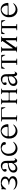

<svg xmlns="http://www.w3.org/2000/svg" viewBox="2488 -3027 524 5540"><g transform="rotate(-90 2750.0 -257.0)"><path d="M56.6 -472.7Q70.3 -491.2 85.9 -474.6Q98.6 -460.9 121.1 -473.6L140.6 -482.4L160.2 -489.3L180.7 -493.2L201.2 -494.1L225.6 -493.2L253.9 -496.1L286.1 -495.1L316.4 -490.2L344.7 -480.5L371.1 -466.8L394.5 -449.2L412.1 -426.8L423.8 -398.4L424.8 -367.2L420.9 -344.7L410.2 -316.4L391.6 -293L369.1 -274.4L357.4 -269.5Q335.9 -259.8 359.4 -252L383.8 -239.3L406.2 -222.7L423.8 -201.2L435.5 -157.2V-145.5L433.6 -114.3L408.2 -71.3L368.2 -42L320.3 -25.4L266.6 -18.6L210 -22.5L155.3 -36.1L104.5 -60.5L62.5 -96.7L52.7 -121.1Q42 -147.5 62.5 -127L76.2 -113.3L116.2 -89.8L160.2 -75.2L206.1 -69.3L251 -71.3L293 -80.1L328.1 -95.7L354.5 -115.2L369.1 -137.7L376 -165L374 -175.8L368.2 -187.5L356.4 -201.2L338.9 -213.9L319.3 -226.6L294.9 -236.3L268.6 -245.1L245.1 -249L208 -252.9L196.3 -258.8Q169.9 -270.5 209 -272.5L244.1 -276.4L275.4 -282.2L301.8 -291L323.2 -301.8L340.8 -313.5L351.6 -327.1L359.4 -340.8L363.3 -357.4V-369.1L361.3 -385.7L356.4 -401.4L347.7 -415L335.9 -428.7L321.3 -440.4L301.8 -451.2L279.3 -460L253.9 -466.8L230.5 -471.7L206.1 -464.8L190.4 -458L174.8 -450.2L161.1 -441.4L148.4 -431.6L135.7 -419.9L125 -407.2L109.4 -391.6L85 -360.4L63.5 -341.8Q52.7 -340.8 53.7 -351.6L54.7 -362.3L58.6 -412.1L62.5 -422.9L59.6 -434.6Z M809.6 -396.5 800.8 -415 788.1 -429.7 772.5 -441.4 751 -449.2 725.6 -454.1 696.3 -453.1 652.3 -447.3 641.6 -434.6 633.8 -421.9 640.6 -374 644.5 -350.6 629.9 -331.1 596.7 -327.1 576.2 -339.8 569.3 -358.4 566.4 -377 569.3 -395.5 577.1 -412.1 587.9 -426.8 601.6 -439.5 623 -455.1 633.8 -460.9 654.3 -474.6 690.4 -488.3 725.6 -494.1H759.8L792 -486.3L820.3 -470.7L844.7 -448.2L863.3 -418.9L875 -383.8L878.9 -338.9L882.8 -127Q882.8 -97.7 914.1 -78.1L927.7 -83L944.3 -98.6Q961.9 -117.2 952.1 -89.8L941.4 -66.4L928.7 -46.9L912.1 -32.2L891.6 -23.4L868.2 -25.4L847.7 -38.1L831.1 -60.5L821.3 -88.9L816.4 -113.3L812.5 -128.9L790 -89.8L760.7 -59.6L727.5 -37.1L691.4 -23.4L654.3 -18.6L619.1 -22.5L585 -36.1L557.6 -60.5L543 -95.7L540 -121.1L543 -156.2L553.7 -189.5L573.2 -218.8L600.6 -242.2L634.8 -261.7L675.8 -276.4L724.6 -287.1L787.1 -292Q816.4 -292 816.4 -321.3V-344.7L814.5 -373ZM784.2 -271.5 730.5 -258.8 687.5 -243.2 653.3 -226.6 628.9 -208 613.3 -188.5 604.5 -168.9 601.6 -149.4 603.5 -127 610.4 -110.4 614.3 -96.7 624 -85 639.6 -76.2 661.1 -71.3H686.5L713.9 -77.1L742.2 -89.8L769.5 -111.3L794.9 -139.6L816.4 -176.8V-249Q816.4 -277.3 784.2 -271.5Z M1417 -136.7Q1440.4 -153.3 1424.8 -128.9L1403.3 -95.7L1355.5 -53.7L1301.8 -26.4L1244.1 -14.6L1186.5 -18.6L1131.8 -39.1L1085 -75.2L1047.9 -127.9L1026.4 -194.3L1022.5 -273.4L1025.4 -307.6L1035.2 -346.7L1050.8 -382.8L1071.3 -414.1L1095.7 -441.4L1124 -462.9L1154.3 -478.5L1187.5 -489.3L1226.6 -493.2L1248 -497.1L1279.3 -498L1307.6 -494.1L1335 -487.3L1359.4 -477.5L1381.8 -464.8L1400.4 -448.2L1414.1 -426.8L1420.9 -400.4L1418.9 -373L1404.3 -353.5L1374 -349.6L1351.6 -359.4L1342.8 -380.9V-394.5L1340.8 -406.2L1336.9 -417L1330.1 -427.7L1321.3 -438.5L1307.6 -448.2L1291 -458L1270.5 -465.8L1223.6 -473.6L1196.3 -462.9L1170.9 -448.2L1147.5 -430.7L1127.9 -410.2L1111.3 -386.7L1098.6 -360.4L1089.8 -331.1L1085 -300.8V-271.5L1090.8 -212.9L1107.4 -164.1L1132.8 -125L1166 -96.7L1204.1 -77.1L1247.1 -68.4L1293 -71.3L1340.8 -86.9L1387.7 -115.2Z M1917 -136.7Q1940.4 -153.3 1924.8 -128.9L1903.3 -95.7L1855.5 -53.7L1801.8 -26.4L1744.1 -14.6L1686.5 -18.6L1631.8 -39.1L1585 -75.2L1547.9 -127.9L1526.4 -194.3L1522.5 -273.4L1525.4 -307.6L1535.2 -346.7L1550.8 -382.8L1571.3 -414.1L1595.7 -441.4L1624 -462.9L1654.3 -478.5L1689.5 -491.2L1724.6 -498L1760.7 -499L1795.9 -494.1L1829.1 -483.4L1858.4 -465.8L1885.7 -442.4L1907.2 -411.1L1923.8 -374L1933.6 -330.1L1936.5 -296.9Q1936.5 -276.4 1916 -276.4L1614.3 -271.5Q1585 -271.5 1587.9 -242.2L1590.8 -212.9L1607.4 -164.1L1632.8 -125L1666 -96.7L1704.1 -77.1L1747.1 -68.4L1793 -71.3L1840.8 -86.9L1887.7 -115.2ZM1723.6 -473.6 1696.3 -462.9 1670.9 -448.2 1647.5 -430.7 1627.9 -410.2 1611.3 -386.7 1598.6 -360.4 1588.9 -326.2Q1585 -296.9 1614.3 -296.9H1835.9Q1862.3 -296.9 1861.3 -323.2L1855.5 -359.4L1847.7 -388.7L1835 -413.1L1820.3 -432.6L1802.7 -448.2L1781.2 -461.9L1754.9 -470.7Z M2407.2 -485.4Q2424.8 -485.4 2425.8 -467.8V-403.3L2424.8 -386.7L2422.9 -366.2Q2417 -349.6 2412.1 -367.2L2387.7 -424.8L2375 -450.2Q2366.2 -464.8 2348.6 -464.8H2167Q2137.7 -464.8 2137.7 -435.5V-74.2Q2137.7 -44.9 2167 -44.9L2188.5 -41Q2210.9 -24.4 2182.6 -24.4L2023.4 -29.3Q2001 -44.9 2029.3 -44.9H2045.9Q2075.2 -44.9 2075.2 -74.2V-435.5Q2075.2 -464.8 2045.9 -464.8H2021.5Q2001 -486.3 2030.3 -486.3Z M2812.5 -29.3Q2790 -44.9 2823.2 -44.9Q2852.5 -44.9 2852.5 -73.2V-216.8Q2852.5 -245.1 2823.2 -245.1H2650.4Q2622.1 -245.1 2622.1 -216.8V-73.2Q2622.1 -44.9 2651.4 -44.9L2662.1 -41Q2684.6 -24.4 2656.2 -24.4L2518.6 -29.3Q2496.1 -44.9 2529.3 -44.9Q2558.6 -44.9 2558.6 -74.2V-435.5Q2558.6 -464.8 2529.3 -464.8H2516.6Q2496.1 -486.3 2525.4 -486.3L2664.1 -485.4Q2684.6 -464.8 2651.4 -464.8Q2622.1 -464.8 2622.1 -435.5V-294.9Q2622.1 -265.6 2651.4 -265.6H2824.2Q2852.5 -265.6 2852.5 -294.9V-435.5Q2852.5 -464.8 2823.2 -464.8H2810.5Q2790 -486.3 2819.3 -486.3L2958 -485.4Q2978.5 -464.8 2945.3 -464.8Q2916 -464.8 2916 -435.5V-74.2Q2916 -44.9 2945.3 -44.9L2956.1 -41Q2978.5 -24.4 2950.2 -24.4Z M3309.6 -396.5 3300.8 -415 3288.1 -429.7 3272.5 -441.4 3251 -449.2 3225.6 -454.1 3196.3 -453.1 3152.3 -447.3 3141.6 -434.6 3133.8 -421.9 3140.6 -374 3144.5 -350.6 3129.9 -331.1 3096.7 -327.1 3076.2 -339.8 3069.3 -358.4 3066.4 -377 3069.3 -395.5 3077.1 -412.1 3087.9 -426.8 3101.6 -439.5 3123 -455.1 3133.8 -460.9 3154.3 -474.6 3190.4 -488.3 3225.6 -494.1H3259.8L3292 -486.3L3320.3 -470.7L3344.7 -448.2L3363.3 -418.9L3375 -383.8L3378.9 -338.9L3382.8 -127Q3382.8 -97.7 3414.1 -78.1L3427.7 -83L3444.3 -98.6Q3461.9 -117.2 3452.1 -89.8L3441.4 -66.4L3428.7 -46.9L3412.1 -32.2L3391.6 -23.4L3368.2 -25.4L3347.7 -38.1L3331.1 -60.5L3321.3 -88.9L3316.4 -113.3L3312.5 -128.9L3290 -89.8L3260.7 -59.6L3227.5 -37.1L3191.4 -23.4L3154.3 -18.6L3119.1 -22.5L3085 -36.1L3057.6 -60.5L3043 -95.7L3040 -121.1L3043 -156.2L3053.7 -189.5L3073.2 -218.8L3100.6 -242.2L3134.8 -261.7L3175.8 -276.4L3224.6 -287.1L3287.1 -292Q3316.4 -292 3316.4 -321.3V-344.7L3314.5 -373ZM3284.2 -271.5 3230.5 -258.8 3187.5 -243.2 3153.3 -226.6 3128.9 -208 3113.3 -188.5 3104.5 -168.9 3101.6 -149.4 3103.5 -127 3110.4 -110.4 3114.3 -96.7 3124 -85 3139.6 -76.2 3161.1 -71.3H3186.5L3213.9 -77.1L3242.2 -89.8L3269.5 -111.3L3294.9 -139.6L3316.4 -176.8V-249Q3316.4 -277.3 3284.2 -271.5Z M3768.6 -74.2Q3768.6 -44.9 3797.9 -44.9H3813.5Q3842.8 -44.9 3821.3 -23.4H3653.3Q3632.8 -44.9 3662.1 -44.9H3676.8Q3706.1 -44.9 3706.1 -73.2V-433.6Q3706.1 -462.9 3677.7 -462.9L3612.3 -459Q3594.7 -458 3580.1 -434.6L3549.8 -382.8Q3536.1 -375 3536.1 -391.6L3537.1 -421.9L3538.1 -446.3V-462.9Q3538.1 -484.4 3559.6 -484.4H3915Q3936.5 -484.4 3935.5 -462.9L3936.5 -446.3L3937.5 -421.9L3938.5 -391.6L3937.5 -373Q3932.6 -355.5 3926.8 -372.1L3906.2 -413.1L3890.6 -440.4Q3876 -462.9 3849.6 -462.9H3797.9Q3768.6 -462.9 3768.6 -434.6Z M4317.4 -28.3Q4294.9 -44.9 4329.1 -44.9Q4358.4 -44.9 4358.4 -74.2V-338.9Q4358.4 -368.2 4341.8 -344.7L4152.3 -68.4Q4135.7 -44.9 4165 -44.9Q4184.6 -44.9 4184.6 -24.4L4018.6 -29.3Q3996.1 -44.9 4029.3 -44.9Q4058.6 -44.9 4058.6 -74.2V-435.5Q4058.6 -464.8 4029.3 -464.8H4016.6Q3996.1 -486.3 4025.4 -486.3L4164.1 -485.4Q4184.6 -464.8 4151.4 -464.8Q4122.1 -464.8 4122.1 -435.5V-165Q4122.1 -135.7 4138.7 -159.2L4333 -441.4Q4349.6 -464.8 4315.4 -464.8Q4294.9 -486.3 4324.2 -486.3L4463.9 -485.4Q4484.4 -464.8 4450.2 -463.9Q4420.9 -459 4420.9 -429.7V-74.2Q4420.9 -44.9 4450.2 -44.9L4461.9 -41Q4484.4 -24.4 4456.1 -24.4Z M4768.6 -74.2Q4768.6 -44.9 4797.9 -44.9H4813.5Q4842.8 -44.9 4821.3 -23.4H4653.3Q4632.8 -44.9 4662.1 -44.9H4676.8Q4706.1 -44.9 4706.1 -73.2V-433.6Q4706.1 -462.9 4677.7 -462.9L4612.3 -459Q4594.7 -458 4580.1 -434.6L4549.8 -382.8Q4536.1 -375 4536.1 -391.6L4537.1 -421.9L4538.1 -446.3V-462.9Q4538.1 -484.4 4559.6 -484.4H4915Q4936.5 -484.4 4935.5 -462.9L4936.5 -446.3L4937.5 -421.9L4938.5 -391.6L4937.5 -373Q4932.6 -355.5 4926.8 -372.1L4906.2 -413.1L4890.6 -440.4Q4876 -462.9 4849.6 -462.9H4797.9Q4768.6 -462.9 4768.6 -434.6Z M5417 -136.7Q5440.4 -153.3 5424.8 -128.9L5403.3 -95.7L5355.5 -53.7L5301.8 -26.4L5244.1 -14.6L5186.5 -18.6L5131.8 -39.1L5085 -75.2L5047.9 -127.9L5026.4 -194.3L5022.5 -273.4L5025.4 -307.6L5035.2 -346.7L5050.8 -382.8L5071.3 -414.1L5095.7 -441.4L5124 -462.9L5154.3 -478.5L5189.5 -491.2L5224.6 -498L5260.7 -499L5295.9 -494.1L5329.1 -483.4L5358.4 -465.8L5385.7 -442.4L5407.2 -411.1L5423.8 -374L5433.6 -330.1L5436.5 -296.9Q5436.5 -276.4 5416 -276.4L5114.3 -271.5Q5085 -271.5 5087.9 -242.2L5090.8 -212.9L5107.4 -164.1L5132.8 -125L5166 -96.7L5204.1 -77.1L5247.1 -68.4L5293 -71.3L5340.8 -86.9L5387.7 -115.2ZM5223.6 -473.6 5196.3 -462.9 5170.9 -448.2 5147.5 -430.7 5127.9 -410.2 5111.3 -386.7 5098.6 -360.4 5088.9 -326.2Q5085 -296.9 5114.3 -296.9H5335.9Q5362.3 -296.9 5361.3 -323.2L5355.5 -359.4L5347.7 -388.7L5335 -413.1L5320.3 -432.6L5302.7 -448.2L5281.2 -461.9L5254.9 -470.7Z"/></g></svg>

Font: B2 Hana
Style: Regular
Weight: 500
Version: 2020-08-05; (max)